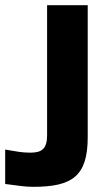

<svg xmlns="http://www.w3.org/2000/svg" viewBox="-129 -520 408 742"><path d="M-12 70C-45 70 -67 65 -109 58V191C-54 198 -32 202 -1 202C150 202 210 161 210 10V-500H53V2C53 54 34 70 -12 70Z"/></svg>

Font: LT Wave Text Black
Style: Regular
Weight: 900
Designer: Daniel Lyons
Version: Version 2.5 (Glyphs App)